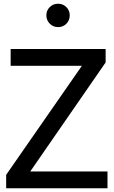

<svg xmlns="http://www.w3.org/2000/svg" viewBox="-20 -1007 608 1027"><path d="M13 -72 418 -655H37V-745H545V-673L142 -90H555V0H13ZM228 -925Q228 -951 246 -969Q264 -987 291 -987Q317 -987 335 -969Q353 -951 353 -925Q353 -898 335 -880Q317 -862 291 -862Q264 -862 246 -880.5Q228 -899 228 -925Z"/></svg>

Font: BLUETTI 2.0 Normal
Style: Normal
Weight: 400
Designer: Stijn de Vries
Foundry: tokotype
Version: Version 2.005;October 31, 2023;FontCreator 14.0.0.2814 64-bi